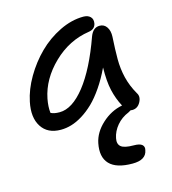

<svg xmlns="http://www.w3.org/2000/svg" viewBox="-113 -613 846 946"><g transform="rotate(-15 310.5 -140.0)"><path d="M148.9 -11.2Q81.5 -11.2 50.8 -59.1Q20 -106.9 36.1 -184.1Q48.3 -244.1 83.7 -304.7Q119.1 -365.2 167.5 -413.1Q215.8 -460.9 277.3 -491Q338.9 -521 398.9 -521Q421.9 -521 434.6 -508.3Q447.3 -495.6 442.9 -473.1Q436.5 -446.3 405.8 -441.9Q302.2 -426.3 222.7 -349.4Q143.1 -272.5 124 -176.8Q116.2 -136.2 120.1 -105Q135.7 -96.2 165 -96.2Q229.5 -96.2 295.2 -179.2Q360.8 -262.2 416 -417Q431.6 -457 464.8 -457Q487.8 -457 500.7 -437.7Q513.7 -418.5 512.2 -388.2Q508.3 -324.2 508.3 -275.1Q508.3 -226.1 519.5 -179.7Q530.8 -133.3 556.2 -88.9Q570.3 -68.4 555.7 -41.3Q541 -14.2 513.2 -14.2Q507.8 -14.2 504.9 -15.1Q499 -11.2 492.2 -7.8Q455.1 7.3 430.9 36.1Q406.7 64.9 399.9 99.1Q394 127.9 410.6 141.8Q427.2 155.8 475.1 155.8Q505.4 155.8 517.1 166Q528.8 176.3 523.9 193.8Q515.6 241.2 446.8 241.2Q364.3 241.2 329.8 204.8Q295.4 168.5 309.1 100.1Q319.8 47.4 366 4.9Q412.1 -37.6 470.2 -48.8Q448.2 -89.8 437.5 -136.7Q426.8 -183.6 428.2 -253.9Q403.8 -202.1 375.2 -160.4Q346.7 -118.7 318.4 -91.3Q290 -64 260.3 -45.7Q230.5 -27.3 203.1 -19.3Q175.8 -11.2 148.9 -11.2Z"/></g></svg>

Font: Shantell Sans Bouncy
Style: Italic
Weight: 400
Italic angle: -11.31°
Designer: Stephen Nixon, Anya Danilova, Shantell Martin
Foundry: Arrow Type
Version: Version 1.006;[9816181b4]